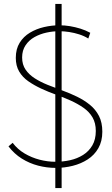

<svg xmlns="http://www.w3.org/2000/svg" viewBox="-20 -838 567 972"><path d="M260 114H292V-818H260ZM427 -643 437 -672Q413 -685 387 -693Q361 -701 334.5 -705.5Q308 -710 280 -710Q242 -710 203 -701Q164 -692 131.5 -672.5Q99 -653 79.5 -621.5Q60 -590 60 -545Q60 -505 77 -476Q94 -447 123.5 -426.5Q153 -406 188.5 -389.5Q224 -373 263 -359Q302 -345 337.5 -329Q373 -313 402.5 -292.5Q432 -272 448.5 -243.5Q465 -215 465 -175Q465 -132 447.5 -102Q430 -72 400.5 -53.5Q371 -35 335 -27Q299 -19 261 -19Q221 -19 180.5 -29.5Q140 -40 104.5 -61Q69 -82 44 -115L23 -97Q52 -59 90.5 -35Q129 -11 173 0.5Q217 12 263 12Q306 12 348 1.5Q390 -9 424 -31Q458 -53 478 -88Q498 -123 498 -171Q498 -218 481 -251Q464 -284 435 -307.5Q406 -331 370 -348.5Q334 -366 295.5 -380Q257 -394 221 -408.5Q185 -423 156 -441.5Q127 -460 109.5 -485.5Q92 -511 92 -547Q92 -583 109.5 -609Q127 -635 155 -650.5Q183 -666 215.5 -673Q248 -680 279 -680Q304 -680 330 -676Q356 -672 381 -664Q406 -656 427 -643Z"/></svg>

Font: Advent Pro ExtraLight
Style: Regular
Weight: 250
Version: Version 3.000